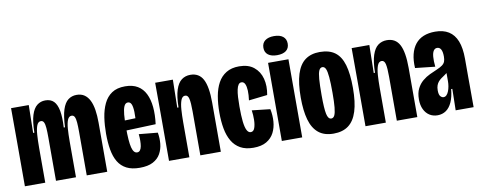

<svg xmlns="http://www.w3.org/2000/svg" viewBox="-61 -982 3198 1278"><g transform="rotate(-10 1537.5 -343.0)"><path d="M22.2 0V-298.8L21.7 -528H141.3L137.8 -340.3H146.2Q147.3 -415.5 160.9 -458.7Q174.5 -501.8 198.7 -520.7Q222.8 -539.5 254.5 -539.5Q290.8 -539.5 311.7 -518.3Q332.5 -497.2 340.7 -453.2Q348.8 -409.2 344.8 -340.3H353.2Q356.5 -416 370.5 -459.2Q384.5 -502.3 408.8 -520.9Q433.2 -539.5 465.8 -539.5Q497.2 -539.5 518.4 -525Q539.7 -510.5 553.1 -483.8Q566.5 -457 572.6 -418.7Q578.7 -380.3 578.7 -331.8V0H440.2V-293.2Q440.2 -331.7 438.2 -357.4Q436.2 -383.2 429.7 -395.9Q423.2 -408.7 409.5 -408.7Q391.3 -408.7 382.2 -387.2Q373.2 -365.8 370.3 -328Q367.5 -290.2 367.5 -241.7V0H232.3V-293.3Q232.3 -331.7 230.3 -357.2Q228.3 -382.8 221.9 -395.8Q215.5 -408.7 201.8 -408.7Q183.7 -408.7 174.6 -386.5Q165.5 -364.3 162.7 -325.2Q159.8 -286.2 159.8 -235V0Z M797.7 11.7Q744 11.7 708.6 -6.5Q673.2 -24.7 652.6 -58.8Q632 -93 623.4 -141.8Q614.8 -190.5 614.8 -250.8Q614.8 -307.8 622.5 -359.3Q630.2 -410.8 649.6 -451.8Q669 -492.7 703.8 -516.1Q738.7 -539.5 793.7 -539.5Q844.5 -539.5 878.2 -519.2Q911.8 -499 930.5 -461.3Q949.2 -423.7 954.2 -371.4Q959.2 -319.2 951 -255.8L706.3 -246.8V-314.2L837.3 -318.8L821.8 -270Q827 -325.3 825.9 -360.8Q824.8 -396.3 817.2 -413.4Q809.5 -430.5 793.7 -430.5Q776.7 -430.5 767.8 -410.8Q759 -391.2 755.8 -355.6Q752.7 -320 752.7 -271.3Q752.7 -173 763.2 -132.7Q773.7 -92.3 797.5 -92.3Q810.2 -92.3 817.4 -101.9Q824.7 -111.5 827.8 -127.8Q830.8 -144 831 -165.3Q831.2 -186.7 828.8 -210L955.5 -197.8Q962.3 -160.2 958.8 -122.8Q955.2 -85.5 938.1 -54.9Q921 -24.3 886.9 -6.3Q852.8 11.7 797.7 11.7Z M996.2 0V-312.5L995.7 -528H1115.3L1111.8 -339.3H1120.2Q1121.5 -414.2 1135.8 -457.8Q1150 -501.5 1175.3 -520.5Q1200.7 -539.5 1234.8 -539.5Q1293.5 -539.5 1320 -489.8Q1346.5 -440 1346.5 -332.3V0H1208V-297.5Q1208 -356.5 1201.8 -382.8Q1195.7 -409 1177 -409Q1157.7 -409 1148.4 -384.8Q1139.2 -360.5 1136.5 -321.3Q1133.8 -282.2 1133.8 -236.3V0Z M1565.8 11.7Q1513.2 11.7 1477.8 -8.2Q1442.3 -28.2 1421.2 -64.3Q1400 -100.5 1391 -149.8Q1382 -199.2 1382 -258Q1382 -317.3 1391 -368.2Q1400 -419.2 1420.7 -457.2Q1441.3 -495.2 1476.8 -516.9Q1512.3 -538.7 1564.3 -538.7Q1626.2 -538.7 1663.6 -508.3Q1701 -478 1714.1 -428.2Q1727.2 -378.3 1715.8 -318.2L1590.2 -304Q1595.3 -340.8 1594.1 -369.5Q1592.8 -398.2 1585 -414.8Q1577.2 -431.3 1561 -431.3Q1548.8 -431.3 1541 -420.2Q1533.2 -409.2 1528.7 -388.3Q1524.2 -367.5 1522.4 -338.6Q1520.7 -309.7 1520.7 -274.2Q1520.7 -212 1525.2 -172.1Q1529.8 -132.2 1540 -113Q1550.2 -93.8 1565.7 -93.8Q1584.5 -93.8 1592.5 -116.1Q1600.5 -138.3 1601.1 -171.2Q1601.7 -204.2 1597 -235.5L1720.3 -221.7Q1729.2 -179 1726.1 -137.6Q1723 -96.2 1705.8 -62.3Q1688.5 -28.5 1654.3 -8.4Q1620.2 11.7 1565.8 11.7Z M1758.8 0V-528H1896.5V0ZM1827.5 -567.8Q1789 -567.8 1767.2 -584.3Q1745.5 -600.8 1745.5 -631.8Q1745.5 -663 1767.2 -679.8Q1789 -696.7 1827.5 -696.7Q1867.2 -696.7 1888.5 -679.8Q1909.8 -663 1909.8 -631.8Q1909.8 -600.7 1888.5 -584.2Q1867.2 -567.8 1827.5 -567.8Z M2107.3 11.7Q2044.3 11.7 2005.8 -19.9Q1967.3 -51.5 1950.1 -112.4Q1932.8 -173.3 1932.8 -261.8Q1932.8 -358.8 1952.2 -420.3Q1971.5 -481.8 2010.8 -510.7Q2050.2 -539.5 2109.2 -539.5Q2173.2 -539.5 2212 -510.8Q2250.8 -482 2268.5 -421.8Q2286.2 -361.7 2286.2 -265.3Q2286.2 -169.3 2266.8 -108Q2247.5 -46.7 2208.2 -17.5Q2169 11.7 2107.3 11.7ZM2109.2 -90Q2123.7 -90 2131.7 -106.2Q2139.7 -122.5 2143.2 -159.2Q2146.7 -195.8 2146.7 -257.2Q2146.7 -324 2143.2 -363.3Q2139.8 -402.7 2131.9 -419.9Q2124 -437.2 2109.3 -437.2Q2094.7 -437.2 2086.6 -419.8Q2078.5 -402.5 2075.4 -362.7Q2072.3 -322.8 2072.3 -255Q2072.3 -163.8 2080.2 -126.9Q2088 -90 2109.2 -90Z M2324.2 0V-312.5L2323.7 -528H2443.3L2439.8 -339.3H2448.2Q2449.5 -414.2 2463.8 -457.8Q2478 -501.5 2503.3 -520.5Q2528.7 -539.5 2562.8 -539.5Q2621.5 -539.5 2648 -489.8Q2674.5 -440 2674.5 -332.3V0H2536V-297.5Q2536 -356.5 2529.8 -382.8Q2523.7 -409 2505 -409Q2485.7 -409 2476.4 -384.8Q2467.2 -360.5 2464.5 -321.3Q2461.8 -282.2 2461.8 -236.3V0Z M2810.3 11.7Q2779.5 11.7 2755.8 -3.4Q2732.2 -18.5 2718.8 -46.6Q2705.3 -74.7 2705.3 -113.7Q2705.3 -157.2 2720.1 -186.5Q2734.8 -215.8 2758.2 -235.2Q2781.5 -254.7 2807.7 -266.8Q2833.8 -279 2855.8 -288.2Q2881.8 -299.2 2895.4 -309.5Q2909 -319.8 2913.8 -333.1Q2918.7 -346.3 2918.7 -366.3Q2918.7 -398.5 2909.8 -414.6Q2900.8 -430.7 2883.8 -430.7Q2868.7 -430.7 2859.8 -417.2Q2850.8 -403.8 2848.5 -377Q2846.2 -350.2 2850.3 -309.5L2716.2 -324.2Q2713 -376.2 2723 -416.5Q2733 -456.8 2754.9 -484.3Q2776.8 -511.8 2810.6 -525.7Q2844.3 -539.5 2889.5 -539.5Q2943.7 -539.5 2980.5 -516.7Q3017.3 -493.8 3035.9 -447.2Q3054.5 -400.5 3054.5 -327V-201.8Q3054.7 -168.3 3054.8 -134.7Q3054.8 -101 3054.9 -67.3Q3055 -33.7 3055 0H2933.7Q2934.5 -36.3 2935.2 -72.2Q2935.8 -108.2 2936.5 -144.5H2928.5Q2923.8 -92.7 2908.2 -57.7Q2892.5 -22.7 2867.7 -5.5Q2842.8 11.7 2810.3 11.7ZM2870.2 -100.2Q2881.5 -100.2 2890.2 -109Q2899 -117.8 2904.9 -132.9Q2910.8 -148 2913.8 -165.4Q2916.8 -182.8 2916.8 -199.3V-263L2939.8 -279.5Q2931.8 -267.2 2921.2 -258.2Q2910.5 -249.2 2898.9 -241.8Q2887.3 -234.5 2876.6 -226.4Q2865.8 -218.3 2857.7 -208.8Q2849.5 -199.2 2844.2 -185.1Q2839 -171 2839 -151.3Q2839 -122.2 2848.9 -111.2Q2858.8 -100.2 2870.2 -100.2Z"/></g></svg>

Font: Bricolage Grotesque 96pt ExtraBold Condensed
Style: Regular
Weight: 800
Width: 3
Version: Version 1.001;gftools[0.9.33.dev8+g029e19f]